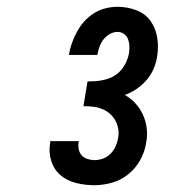

<svg xmlns="http://www.w3.org/2000/svg" viewBox="-20 -863 540 566"><path d="M258 -317Q231 -317 204.5 -323.5Q178 -330 158.5 -346.5Q139 -363 131 -389Q123 -415 128 -442Q128 -443 128 -444.5Q128 -446 128 -447H213Q213 -447 212.5 -446.5Q212 -446 212 -445Q210 -434 212 -423.5Q214 -413 220.5 -405.5Q227 -398 237.5 -394.5Q248 -391 258 -391Q271 -391 283.5 -395.5Q296 -400 305.5 -409.5Q315 -419 320.5 -431Q326 -443 328 -456Q331 -470 328.5 -483.5Q326 -497 319.5 -508.5Q313 -520 303 -528.5Q293 -537 280.5 -542Q268 -547 254 -548.5Q240 -550 226 -550L238 -623Q251 -623 264 -624Q277 -625 290.5 -628.5Q304 -632 316 -639Q328 -646 337 -656.5Q346 -667 352 -680Q358 -693 360 -705Q362 -716 361.5 -727Q361 -738 357.5 -747.5Q354 -757 345.5 -763Q337 -769 326 -769Q315 -769 303.5 -762.5Q292 -756 284.5 -746Q277 -736 273 -724.5Q269 -713 267 -701H183Q186 -719 192 -736Q198 -753 207 -769.5Q216 -786 228.5 -800Q241 -814 257 -824Q273 -834 291 -838.5Q309 -843 326 -843Q355 -843 381.5 -833Q408 -823 423.5 -801.5Q439 -780 443.5 -752Q448 -724 443 -695Q440 -677 432.5 -659.5Q425 -642 412 -627Q399 -612 383 -601Q367 -590 348 -583Q366 -573 379.5 -558Q393 -543 401.5 -524.5Q410 -506 412.5 -485Q415 -464 411 -443Q407 -416 393.5 -391.5Q380 -367 358.5 -349.5Q337 -332 310.5 -324.5Q284 -317 258 -317Z"/></svg>

Font: iosevka_custom_sans_ss08 SmBd
Style: Italic
Weight: 600
Italic angle: -10°
Designer: Belleve Invis
Foundry: Belleve Invis
Version: Version 10.3.0; ttfautohint (v1.8.3)